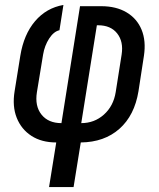

<svg xmlns="http://www.w3.org/2000/svg" viewBox="-20 -575 640 775"><path d="M178 180 207 0Q148 0 107 -26.5Q66 -53 47.5 -99.5Q29 -146 39 -207L62 -350Q76 -436 121.5 -489.5Q167 -543 236 -555L220 -453Q197 -448 178.5 -419.5Q160 -391 154 -355L129 -203Q120 -147 147.5 -112.5Q175 -78 228 -78L303 -550H389Q449 -550 491 -525Q533 -500 551.5 -455Q570 -410 561 -350L539 -207Q523 -109 462 -55Q401 -1 306 0L277 180ZM308 -78Q361 -78 399.5 -112.5Q438 -147 447 -203L471 -355Q479 -407 453 -440Q427 -473 376 -473H371Z"/></svg>

Font: JetBrains Mono NL Medium
Style: Italic
Weight: 500
Italic angle: -9°
Monospace: yes
Designer: Philipp Nurullin, Konstantin Bulenkov
Foundry: JetBrains
Version: Version 2.305; ttfautohint (v1.8.4.7-5d5b)